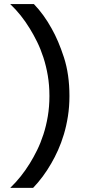

<svg xmlns="http://www.w3.org/2000/svg" viewBox="-20 -720 440 940"><path d="M320 -250Q320 -198 312.5 -150.5Q305 -103 292.5 -61.6Q280 -20.1 264 15.4Q248 50.9 231 79.9Q192 147.9 142 199.9H30Q84 147.9 126 79.9Q144 50.9 161.5 15.4Q179 -20.1 192.5 -61.6Q206 -103 214 -150.5Q222 -198 222 -250Q222 -303 214 -350Q206 -397 192.5 -438.5Q179 -480 161.5 -515.5Q144 -551 126 -580Q84 -649 30 -700H146Q195 -649 233 -580Q266 -522 293 -439Q320 -356 320 -250Z"/></svg>

Font: PT Root UI Web Medium
Style: Regular
Weight: 500
Designer: Vitaly Kuzmin
Foundry: ParaType Ltd.
Version: Version 1.001W